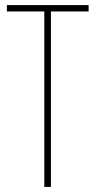

<svg xmlns="http://www.w3.org/2000/svg" viewBox="-20 -734 376 754"><path d="M180 0H154V-689H7V-714H328V-689H180Z"/></svg>

Font: Noto Sans ExtraCondensed Thin
Style: Regular
Weight: 100
Width: 2
Designer: Monotype Design Team
Foundry: Monotype Imaging Inc.
Version: Version 2.013; ttfautohint (v1.8.4.7-5d5b)